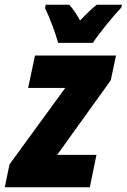

<svg xmlns="http://www.w3.org/2000/svg" viewBox="-62 -786 532 806"><path d="M-22 -96 212 -417H56L85 -553H425L403 -449L178 -136H343L315 0H-42ZM127 -752 130 -766H229Q254 -738 274 -700Q319 -747 344 -766H450L447 -754Q422 -728 383.5 -680.5Q345 -633 328 -606H182Q173 -639 158 -679Q143 -719 127 -752Z"/></svg>

Font: Noto Sans UI CondBlack
Style: Italic
Weight: 900
Width: 3
Italic angle: -12°
Designer: Monotype Design Team
Foundry: Monotype Imaging Inc.
Version: Version 1.001